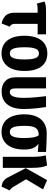

<svg xmlns="http://www.w3.org/2000/svg" viewBox="912 -1543 641 2519"><g transform="rotate(90 1232.5 -283.5)"><path d="M286 -163V-457H424L423 -567H133C56 -567 25 -562 -7 -546L20 -446C45 -455 57 -457 96 -457H140V-150C140 -52 192 -3 281 16L323 -90C296 -105 286 -122 286 -163Z M673 -584C530 -584 442 -480 442 -284C442 -86 531 17 673 17C817 17 904 -93 904 -284C904 -487 816 -584 673 -584ZM673 -474C727 -474 753 -427 753 -284C753 -141 727 -92 673 -92C620 -92 593 -140 593 -284C593 -426 620 -474 673 -474Z M1377 -567H1235C1247 -468 1257 -366 1257 -279C1257 -126 1222 -92 1182 -92C1149 -92 1133 -112 1133 -164V-567H987V-166C987 -45 1065 16 1174 16C1288 16 1403 -51 1403 -275C1403 -382 1390 -479 1377 -567Z M1966 -567C1894 -571 1809 -576 1723 -576C1555 -576 1473 -459 1473 -284C1473 -86 1562 17 1704 17C1848 17 1935 -93 1935 -279C1935 -370 1913 -431 1858 -468L1966 -459ZM1704 -92C1651 -92 1624 -138 1624 -284C1624 -428 1657 -471 1749 -471C1771 -440 1784 -383 1784 -279C1784 -141 1758 -92 1704 -92Z M2144 -581 2011 -563C2023 -519 2030 -469 2030 -401V0H2175V-387C2175 -493 2161 -540 2144 -581ZM2458 -528 2336 -581 2179 -301 2293 -82C2326 -11 2367 10 2422 16L2472 -92C2451 -101 2441 -113 2424 -139L2325 -305Z"/></g></svg>

Font: Glow Sans TC Compressed
Style: Bold
Weight: 700
Width: 2
Designer: Ryoko NISHIZUKA (kana, bopomofo & ideographs); Paul D. Hunt (Latin, Greek & Cyrillic); Sandoll Communications, Soo-young
Version: Version 0.93